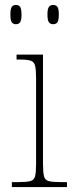

<svg xmlns="http://www.w3.org/2000/svg" viewBox="-20 -757 298 777"><path d="M28 0V-20H53Q87 -20 102.5 -24Q118 -28 122 -44Q126 -60 126 -95V-440Q126 -475 122 -491Q118 -507 104 -511.5Q90 -516 61 -516H47V-536H154V-95Q154 -60 158 -44Q162 -28 177.5 -24Q193 -20 228 -20H251V0ZM195 -659Q184 -659 178 -667Q172 -675 172 -698Q172 -721 178 -729Q184 -737 195 -737Q207 -737 212.5 -729Q218 -721 218 -698Q218 -675 212.5 -667Q207 -659 195 -659ZM44 -659Q33 -659 27.5 -667Q22 -675 22 -698Q22 -721 27.5 -729Q33 -737 44 -737Q56 -737 61.5 -729Q67 -721 67 -698Q67 -675 61.5 -667Q56 -659 44 -659Z"/></svg>

Font: Noto Serif Ethiopic SemiCondensed Thin
Style: Regular
Weight: 100
Width: 4
Designer: Monotype Design Team
Foundry: Monotype Imaging Inc.
Version: Version 2.102; ttfautohint (v1.8.4.7-5d5b)